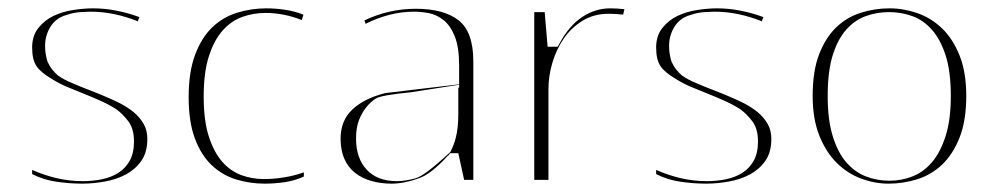

<svg xmlns="http://www.w3.org/2000/svg" viewBox="-20 -431 2378 460"><path d="M57 -24Q86 -11 116.5 -4Q147 3 178 3Q202 3 224 -1.5Q246 -6 263 -16.5Q280 -27 290.5 -45.5Q301 -64 301 -92Q301 -123 287 -141Q273 -159 259 -169Q242 -180 222 -189Q202 -198 182 -206Q162 -214 141.5 -222.5Q121 -231 104 -242Q78 -257 67.5 -272.5Q57 -288 57 -317Q57 -345 71.5 -363.5Q86 -382 107.5 -392.5Q129 -403 155 -407Q181 -411 203 -411Q231 -411 259 -405.5Q287 -400 314 -390L310 -380Q283 -391 254.5 -397Q226 -403 197 -403Q189 -403 172.5 -402Q156 -401 139 -395Q114 -388 101 -367Q88 -346 88 -321Q88 -301 94 -283Q99 -272 105.5 -264Q112 -256 119 -250Q135 -239 153 -232Q171 -224 192 -216Q213 -208 234 -199Q251 -192 268.5 -183Q286 -174 300.5 -162Q315 -150 324 -134.5Q333 -119 333 -98Q333 -66 318.5 -45.5Q304 -25 281.5 -13Q259 -1 231 4Q203 9 177 9Q148 9 116 4.5Q84 0 57 -14Z M708 -8Q686 2 662 5.5Q638 9 614 9Q579 9 546 -1Q513 -11 487.5 -35Q462 -59 447 -99Q432 -139 432 -198Q432 -259 447.5 -300Q463 -341 488.5 -365.5Q514 -390 548 -400.5Q582 -411 618 -411Q641 -411 663.5 -407.5Q686 -404 707 -396L703 -383Q660 -400 616 -400Q587 -400 560.5 -390.5Q534 -381 513.5 -358Q493 -335 480.5 -296.5Q468 -258 468 -199Q468 -143 480 -105Q492 -67 512 -44Q532 -21 558 -11.5Q584 -2 612 -2Q636 -2 660.5 -6Q685 -10 708 -18Z M1056 -61 1054 -58H1053Q1013 -14 984 -4Q948 9 918 9Q892 9 869.5 2.5Q847 -4 830.5 -17Q814 -30 805 -50.5Q796 -71 796 -99Q796 -142 824 -168.5Q852 -195 903 -208L1080 -229V-274Q1080 -318 1069.5 -344Q1059 -370 1042.5 -383Q1026 -396 1007.5 -399.5Q989 -403 972 -403Q942 -403 913 -395.5Q884 -388 856 -374L853 -382Q882 -396 913 -403Q944 -410 976 -410Q1043 -410 1078.5 -382.5Q1114 -355 1114 -284V0H1092L1078 -64H1059Q1057 -63 1056 -61ZM1078 -221H1080V-228L965 -210Q893 -203 880.5 -195Q868 -187 857.5 -174Q847 -161 840 -143Q833 -125 833 -99Q833 -52 858.5 -24.5Q884 3 931 3Q951 3 976 -4Q998 -10 1059 -67Q1067 -82 1072 -101Q1078 -125 1078 -157Z M1260 0V-402H1285L1292 -319H1316L1320 -326Q1343 -369 1374.5 -390Q1406 -411 1442 -411Q1451 -411 1459 -410.5Q1467 -410 1476 -409L1473 -396Q1465 -397 1455.5 -397.5Q1446 -398 1438 -398Q1403 -398 1376 -381.5Q1349 -365 1331 -339Q1313 -313 1303.5 -281Q1294 -249 1294 -218V0Z M1552 -24Q1581 -11 1611.5 -4Q1642 3 1673 3Q1697 3 1719 -1.5Q1741 -6 1758 -16.5Q1775 -27 1785.5 -45.5Q1796 -64 1796 -92Q1796 -123 1782 -141Q1768 -159 1754 -169Q1737 -180 1717 -189Q1697 -198 1677 -206Q1657 -214 1636.5 -222.5Q1616 -231 1599 -242Q1573 -257 1562.5 -272.5Q1552 -288 1552 -317Q1552 -345 1566.5 -363.5Q1581 -382 1602.5 -392.5Q1624 -403 1650 -407Q1676 -411 1698 -411Q1726 -411 1754 -405.5Q1782 -400 1809 -390L1805 -380Q1778 -391 1749.5 -397Q1721 -403 1692 -403Q1684 -403 1667.5 -402Q1651 -401 1634 -395Q1609 -388 1596 -367Q1583 -346 1583 -321Q1583 -301 1589 -283Q1594 -272 1600.5 -264Q1607 -256 1614 -250Q1630 -239 1648 -232Q1666 -224 1687 -216Q1708 -208 1729 -199Q1746 -192 1763.5 -183Q1781 -174 1795.5 -162Q1810 -150 1819 -134.5Q1828 -119 1828 -98Q1828 -66 1813.5 -45.5Q1799 -25 1776.5 -13Q1754 -1 1726 4Q1698 9 1672 9Q1643 9 1611 4.5Q1579 0 1552 -14Z M2109 9Q2076 9 2043.5 -3Q2011 -15 1985 -40.5Q1959 -66 1943 -106Q1927 -146 1927 -201Q1927 -261 1942.5 -301Q1958 -341 1983.5 -365.5Q2009 -390 2042.5 -400.5Q2076 -411 2111 -411Q2145 -411 2178 -399.5Q2211 -388 2237 -363Q2263 -338 2279 -298Q2295 -258 2295 -201Q2295 -142 2279 -101.5Q2263 -61 2237 -36.5Q2211 -12 2177.5 -1.5Q2144 9 2109 9ZM2111 2Q2140 2 2166.5 -8.5Q2193 -19 2213 -42.5Q2233 -66 2245.5 -105Q2258 -144 2258 -201Q2258 -260 2245.5 -298.5Q2233 -337 2212.5 -360Q2192 -383 2165.5 -392.5Q2139 -402 2110 -402Q2081 -402 2054.5 -392.5Q2028 -383 2007.5 -360Q1987 -337 1975 -298.5Q1963 -260 1963 -201Q1963 -143 1975.5 -103.5Q1988 -64 2008.5 -41Q2029 -18 2055.5 -8Q2082 2 2111 2Z"/></svg>

Font: UN Bangla Thin
Style: Regular
Weight: 100
Designer: Desinged by Rajon, Unicode developed by Rashed (IMGN)
Version: Version 2.000;March 19, 2023;FontCreator 14.0.0.2901 64-bit